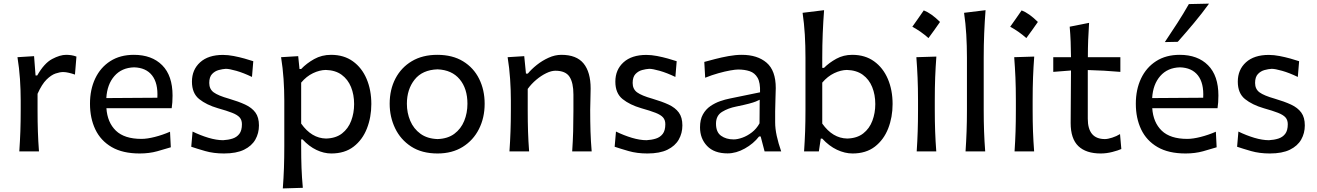

<svg xmlns="http://www.w3.org/2000/svg" viewBox="-20 -846 7358 1073"><path d="M87.9 0Q91.8 -58.1 93.8 -112.3Q95.7 -166.5 95.7 -231.9V-284.7Q95.7 -342.8 91.6 -404.3Q87.4 -465.8 77.6 -526.4L170.4 -532.2L178.7 -424.3H188Q227.1 -492.7 271.2 -516.1Q315.4 -539.6 349.6 -539.6Q363.8 -539.6 378.7 -537.4Q393.6 -535.2 407.2 -529.8L398.9 -429.2Q382.3 -435.1 364.7 -439.2Q347.2 -443.4 333 -443.4Q314.9 -443.4 290.8 -435.3Q266.6 -427.2 240.2 -401.4Q213.9 -375.5 189.9 -321.8V-227.5Q189.9 -165.5 191.7 -111.8Q193.4 -58.1 197.8 0Z M760.7 11.7Q665.5 11.7 604 -24.2Q542.5 -60.1 512.7 -122.8Q482.9 -185.5 482.9 -266.1Q482.9 -345.7 512.2 -407.5Q541.5 -469.2 596.4 -504.4Q651.4 -539.6 728 -539.6Q828.6 -539.6 886.5 -481.4Q944.3 -423.3 944.3 -312Q944.3 -272.5 939.5 -241.2H574.7Q580.1 -161.6 627.7 -115.7Q675.3 -69.8 770.5 -69.8Q802.2 -69.8 845.5 -80.8Q888.7 -91.8 930.2 -109.9L934.6 -22.9Q903.3 -13.2 858.6 -0.7Q814 11.7 760.7 11.7ZM859.4 -299.8Q863.8 -381.3 829.8 -424.6Q795.9 -467.8 729.5 -469.7Q660.2 -467.8 619.4 -421.1Q578.6 -374.5 574.2 -297.9Z M1231.9 11.7Q1173.8 11.7 1127.2 -1.7Q1080.6 -15.1 1048.8 -25.9L1056.2 -110.8Q1100.1 -89.4 1145 -75.9Q1189.9 -62.5 1227.1 -62.5Q1255.4 -64 1279.3 -71.5Q1303.2 -79.1 1317.6 -97.9Q1332 -116.7 1332 -151.9Q1332 -175.3 1319.3 -189.7Q1306.6 -204.1 1277.3 -215.6Q1248 -227.1 1197.8 -241.2Q1133.8 -259.8 1093.3 -292.2Q1052.7 -324.7 1052.7 -389.6Q1052.7 -456.5 1098.4 -497.8Q1144 -539.1 1226.1 -539.1Q1254.4 -539.1 1285.9 -533Q1317.4 -526.9 1346.4 -518.8Q1375.5 -510.7 1395.5 -503.9L1388.2 -416Q1340.3 -439 1300.8 -450.2Q1261.2 -461.4 1242.2 -461.4Q1224.1 -460.4 1202.4 -454.6Q1180.7 -448.7 1165 -432.1Q1149.4 -415.5 1149.4 -382.3Q1149.4 -348.1 1174.3 -329.8Q1199.2 -311.5 1259.8 -294.4Q1313 -278.8 1350.3 -261.5Q1387.7 -244.1 1407.5 -217Q1427.2 -189.9 1427.2 -145Q1427.2 -101.6 1407 -65.9Q1386.7 -30.3 1343.8 -9.3Q1300.8 11.7 1231.9 11.7Z M1560.5 207Q1564.9 148.9 1566.9 92.8Q1568.8 36.6 1568.8 -28.3V-284.7Q1568.8 -342.8 1564.7 -404.3Q1560.5 -465.8 1550.8 -526.4L1646.5 -532.2L1653.8 -460.4H1663.1Q1693.4 -492.2 1735.8 -515.9Q1778.3 -539.6 1830.1 -539.6Q1901.9 -539.6 1952.1 -503.4Q2002.4 -467.3 2028.8 -405Q2055.2 -342.8 2055.2 -264.6Q2055.2 -190.9 2030.5 -127.9Q2005.9 -64.9 1956.3 -26.6Q1906.7 11.7 1831.5 11.7Q1790 11.7 1748.5 -8.1Q1707 -27.8 1670.9 -66.9H1663.1V-24.4Q1663.1 37.6 1665 91.6Q1667 145.5 1672.4 203.6ZM1802.2 -71.8Q1856.9 -73.2 1891.6 -100.3Q1926.3 -127.4 1942.6 -170.9Q1959 -214.4 1959 -264.2Q1959 -316.9 1941.7 -359.6Q1924.3 -402.3 1889.4 -428Q1854.5 -453.6 1800.8 -455.1Q1766.1 -454.6 1729.2 -437Q1692.4 -419.4 1663.1 -384.3V-155.3Q1721.2 -73.2 1802.2 -71.8Z M2425.3 11.7Q2337.4 11.7 2277.8 -27.1Q2218.3 -65.9 2188 -129.4Q2157.7 -192.9 2157.7 -266.1Q2157.7 -345.2 2189.9 -407Q2222.2 -468.8 2281.7 -504.2Q2341.3 -539.6 2423.8 -539.6Q2508.8 -539.6 2567.9 -503.4Q2627 -467.3 2657.7 -405.3Q2688.5 -343.3 2688.5 -266.1Q2688.5 -188 2656.7 -125Q2625 -62 2565.9 -25.1Q2506.8 11.7 2425.3 11.7ZM2425.3 -68.8Q2482.4 -70.8 2519.3 -98.4Q2556.2 -126 2574.2 -170.2Q2592.3 -214.4 2592.3 -266.1Q2592.3 -351.1 2548.8 -403.1Q2505.4 -455.1 2425.3 -458.5Q2340.3 -455.6 2297.1 -401.1Q2253.9 -346.7 2253.9 -266.1Q2253.9 -215.3 2272.7 -170.9Q2291.5 -126.5 2329.6 -98.6Q2367.7 -70.8 2425.3 -68.8Z M2827.1 0Q2831.1 -58.1 2833 -112.3Q2835 -166.5 2835 -231.9V-284.7Q2835 -342.8 2830.8 -404.3Q2826.7 -465.8 2816.9 -526.4L2909.7 -532.2L2919.4 -434.6H2929.7Q2949.7 -459 2980 -483.2Q3010.3 -507.3 3045.9 -523.4Q3081.5 -539.6 3117.2 -539.6Q3201.7 -539.6 3241.2 -491.5Q3280.8 -443.4 3280.8 -351.1Q3280.8 -316.9 3279.5 -286.4Q3278.3 -255.9 3278.3 -231.9Q3278.3 -166.5 3280 -112.3Q3281.7 -58.1 3286.6 0H3177.7Q3181.6 -58.1 3183.1 -111.8Q3184.6 -165.5 3184.6 -227.5V-317.4Q3184.6 -383.8 3162.6 -417.2Q3140.6 -450.7 3083.5 -450.7Q3061 -450.7 3032.7 -437Q3004.4 -423.3 2977.1 -400.4Q2949.7 -377.4 2929.2 -349.1V-227.5Q2929.2 -165.5 2930.9 -111.8Q2932.6 -58.1 2937 0Z M3598.1 11.7Q3540 11.7 3493.4 -1.7Q3446.8 -15.1 3415 -25.9L3422.4 -110.8Q3466.3 -89.4 3511.2 -75.9Q3556.2 -62.5 3593.3 -62.5Q3621.6 -64 3645.5 -71.5Q3669.4 -79.1 3683.8 -97.9Q3698.2 -116.7 3698.2 -151.9Q3698.2 -175.3 3685.5 -189.7Q3672.9 -204.1 3643.6 -215.6Q3614.3 -227.1 3564 -241.2Q3500 -259.8 3459.5 -292.2Q3418.9 -324.7 3418.9 -389.6Q3418.9 -456.5 3464.6 -497.8Q3510.3 -539.1 3592.3 -539.1Q3620.6 -539.1 3652.1 -533Q3683.6 -526.9 3712.6 -518.8Q3741.7 -510.7 3761.7 -503.9L3754.4 -416Q3706.5 -439 3667 -450.2Q3627.4 -461.4 3608.4 -461.4Q3590.3 -460.4 3568.6 -454.6Q3546.9 -448.7 3531.2 -432.1Q3515.6 -415.5 3515.6 -382.3Q3515.6 -348.1 3540.5 -329.8Q3565.4 -311.5 3626 -294.4Q3679.2 -278.8 3716.6 -261.5Q3753.9 -244.1 3773.7 -217Q3793.5 -189.9 3793.5 -145Q3793.5 -101.6 3773.2 -65.9Q3752.9 -30.3 3710 -9.3Q3667 11.7 3598.1 11.7Z M4045.9 11.2Q3971.2 11.2 3931.6 -30.3Q3892.1 -71.8 3892.1 -134.3Q3892.1 -177.7 3908.2 -206.5Q3924.3 -235.4 3950 -252.9Q3975.6 -270.5 4004.4 -280.5Q4033.2 -290.5 4058.6 -295.4L4227.5 -330.1Q4229.5 -383.8 4213.9 -411.1Q4198.2 -438.5 4169.9 -448Q4141.6 -457.5 4105 -457.5Q4090.8 -457.5 4061.5 -452.4Q4032.2 -447.3 3995.4 -437Q3958.5 -426.8 3920.9 -411.6L3916 -500Q3940.9 -506.8 3976.6 -516.1Q4012.2 -525.4 4051.3 -532.5Q4090.3 -539.6 4125.5 -539.6Q4212.9 -539.6 4264.2 -495.6Q4315.4 -451.7 4315.4 -354Q4315.4 -330.1 4313.7 -293.7Q4312 -257.3 4312 -224.1V-162.6Q4312 -127 4320.8 -86.7Q4329.6 -46.4 4345.7 0H4252.9L4231 -83.5H4222.2Q4190.9 -43 4142.3 -15.9Q4093.8 11.2 4045.9 11.2ZM4080.1 -66.9Q4101.6 -66.9 4128.9 -76.7Q4156.2 -86.4 4182.1 -106.4Q4208 -126.5 4224.6 -156.7L4225.6 -288.6Q4217.3 -284.2 4204.1 -278.8Q4190.9 -273.4 4165.3 -266.6Q4139.6 -259.8 4094.2 -250.5Q4049.3 -241.7 4015.4 -220.9Q3981.4 -200.2 3981.4 -154.8Q3981.4 -107.4 4009.8 -87.2Q4038.1 -66.9 4080.1 -66.9Z M4744.6 11.7Q4701.7 11.7 4657.5 -9Q4613.3 -29.8 4575.2 -71.3H4566.9L4556.2 0H4473.6Q4477.5 -58.1 4479.5 -112.3Q4481.4 -166.5 4481.4 -231.9V-523.9Q4481.4 -590.3 4477.8 -652.3Q4474.1 -714.4 4465.3 -774.4L4585.4 -789.1Q4580.6 -725.1 4577.9 -659.7Q4575.2 -594.2 4575.2 -523.9V-466.8H4585Q4613.8 -495.6 4653.8 -517.6Q4693.8 -539.6 4742.7 -539.6Q4814.5 -539.6 4864.7 -503.4Q4915 -467.3 4941.7 -405Q4968.3 -342.8 4968.3 -264.6Q4968.3 -190.9 4943.6 -127.9Q4918.9 -64.9 4869.4 -26.6Q4819.8 11.7 4744.6 11.7ZM4714.8 -71.8Q4769.5 -73.2 4804.2 -100.3Q4838.9 -127.4 4855.2 -170.9Q4871.6 -214.4 4871.6 -264.2Q4871.6 -316.9 4854.2 -359.6Q4836.9 -402.3 4801.8 -428Q4766.6 -453.6 4712.9 -455.1Q4678.7 -454.6 4641.8 -437Q4605 -419.4 4575.2 -384.3V-155.3Q4633.3 -73.2 4714.8 -71.8Z M5142.5 -787.9Q5184.4 -771.8 5233.3 -723.4Q5217.7 -700.9 5201.9 -678.6Q5186 -656.3 5168.8 -633.2Q5128 -669.7 5078.6 -696.6Q5095.3 -720.2 5110.8 -742.2Q5126.4 -764.3 5142.5 -787.9ZM5103 0Q5106.9 -58.1 5108.6 -112.3Q5110.4 -166.5 5110.4 -231.9V-284.7Q5110.4 -356 5107.9 -412.4Q5105.5 -468.8 5101.1 -526.4L5212.9 -529.8Q5208.5 -470.7 5206.3 -414.1Q5204.1 -357.4 5204.1 -284.7V-231.9Q5204.1 -166.5 5206.1 -112.3Q5208 -58.1 5212.4 0Z M5376 0Q5379.9 -58.1 5381.8 -112.3Q5383.8 -166.5 5383.8 -231.9V-523.9Q5383.8 -590.3 5380.1 -652.3Q5376.5 -714.4 5367.7 -774.4L5487.8 -789.1Q5482.9 -725.1 5480.2 -659.7Q5477.5 -594.2 5477.5 -523.9V-231.9Q5477.5 -166.5 5479.5 -112.3Q5481.4 -58.1 5485.8 0Z M5689.4 -787.9Q5731.3 -771.8 5780.2 -723.4Q5764.6 -700.9 5748.7 -678.6Q5732.9 -656.3 5715.7 -633.2Q5674.9 -669.7 5625.5 -696.6Q5642.1 -720.2 5657.7 -742.2Q5673.3 -764.3 5689.4 -787.9ZM5649.9 0Q5653.8 -58.1 5655.5 -112.3Q5657.2 -166.5 5657.2 -231.9V-284.7Q5657.2 -356 5654.8 -412.4Q5652.3 -468.8 5647.9 -526.4L5759.8 -529.8Q5755.4 -470.7 5753.2 -414.1Q5751 -357.4 5751 -284.7V-231.9Q5751 -166.5 5752.9 -112.3Q5754.9 -58.1 5759.3 0Z M6131.3 11.7Q6049.3 11.7 6006.3 -29.5Q5963.4 -70.8 5963.4 -158.7Q5963.4 -238.8 5964.4 -314Q5965.3 -389.2 5965.3 -452.1L5866.2 -444.3V-526.4H5965.3Q5964.8 -571.8 5963.4 -612.5Q5961.9 -653.3 5958 -696.8L6066.4 -718.3Q6063 -665.5 6061.3 -622.3Q6059.6 -579.1 6059.6 -526.4H6241.2V-444.3Q6196.3 -448.2 6150.1 -450.9Q6104 -453.6 6059.1 -454.6V-182.6Q6059.1 -68.8 6154.8 -68.8Q6170.9 -68.8 6195.3 -76.7Q6219.7 -84.5 6239.3 -96.7L6246.6 -13.2Q6229.5 -5.4 6196.5 3.2Q6163.6 11.7 6131.3 11.7Z M6605.5 11.7Q6510.3 11.7 6448.7 -24.2Q6387.2 -60.1 6357.4 -122.8Q6327.6 -185.5 6327.6 -266.1Q6327.6 -345.7 6356.9 -407.5Q6386.2 -469.2 6441.2 -504.4Q6496.1 -539.6 6572.8 -539.6Q6673.3 -539.6 6731.2 -481.4Q6789.1 -423.3 6789.1 -312Q6789.1 -272.5 6784.2 -241.2H6419.4Q6424.8 -161.6 6472.4 -115.7Q6520 -69.8 6615.2 -69.8Q6647 -69.8 6690.2 -80.8Q6733.4 -91.8 6774.9 -109.9L6779.3 -22.9Q6748 -13.2 6703.4 -0.7Q6658.7 11.7 6605.5 11.7ZM6704.1 -299.8Q6708.5 -381.3 6674.6 -424.6Q6640.6 -467.8 6574.2 -469.7Q6504.9 -467.8 6464.1 -421.1Q6423.3 -374.5 6418.9 -297.9ZM6489.7 -610.8Q6525.9 -664.6 6559.8 -717.3Q6593.8 -770 6624 -823.2L6736.8 -825.7Q6697.3 -771 6652.8 -717.8Q6608.4 -664.6 6562 -612.3Z M7076.7 11.7Q7018.6 11.7 6971.9 -1.7Q6925.3 -15.1 6893.6 -25.9L6900.9 -110.8Q6944.8 -89.4 6989.7 -75.9Q7034.7 -62.5 7071.8 -62.5Q7100.1 -64 7124 -71.5Q7147.9 -79.1 7162.4 -97.9Q7176.8 -116.7 7176.8 -151.9Q7176.8 -175.3 7164.1 -189.7Q7151.4 -204.1 7122.1 -215.6Q7092.8 -227.1 7042.5 -241.2Q6978.5 -259.8 6938 -292.2Q6897.5 -324.7 6897.5 -389.6Q6897.5 -456.5 6943.1 -497.8Q6988.8 -539.1 7070.8 -539.1Q7099.1 -539.1 7130.6 -533Q7162.1 -526.9 7191.2 -518.8Q7220.2 -510.7 7240.2 -503.9L7232.9 -416Q7185.1 -439 7145.5 -450.2Q7106 -461.4 7086.9 -461.4Q7068.8 -460.4 7047.1 -454.6Q7025.4 -448.7 7009.8 -432.1Q6994.1 -415.5 6994.1 -382.3Q6994.1 -348.1 7019 -329.8Q7043.9 -311.5 7104.5 -294.4Q7157.7 -278.8 7195.1 -261.5Q7232.4 -244.1 7252.2 -217Q7272 -189.9 7272 -145Q7272 -101.6 7251.7 -65.9Q7231.4 -30.3 7188.5 -9.3Q7145.5 11.7 7076.7 11.7Z"/></svg>

Font: Pinar-DS1-FD Medium
Style: Regular
Weight: 500
Designer: Amin Abedi
Version: Version 3.000